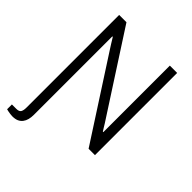

<svg xmlns="http://www.w3.org/2000/svg" viewBox="-240 -818 1133 1133"><g transform="rotate(45 327.0 -251.5)"><path d="M62 183Q53 183 43.5 181.5Q34 180 25.5 178.5Q17 177 11 175V135H48Q70 135 77.5 123.5Q85 112 85 87V-686H146L465 -193Q470 -186 477 -174.5Q484 -163 491 -151.5Q498 -140 504 -131H508Q508 -147 508 -163.5Q508 -180 508 -195V-686H569V0H516L190 -504Q184 -513 171.5 -533Q159 -553 150 -568H146Q146 -552 146 -535.5Q146 -519 146 -502V87Q146 108 141.5 125.5Q137 143 127 156Q117 169 101.5 176Q86 183 62 183Z"/></g></svg>

Font: Archivo SemiCondensed ExtraLight
Style: Regular
Weight: 250
Width: 4
Designer: Hector Gatti
Foundry: Omnibus-Type
Version: Version 2.001